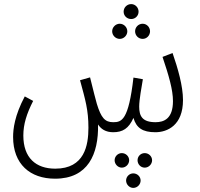

<svg xmlns="http://www.w3.org/2000/svg" viewBox="-20 -641 976 938"><path d="M621 -548C641 -548 657 -564 657 -584C657 -604 641 -621 621 -621C600 -621 584 -604 584 -584C584 -564 600 -548 621 -548ZM565 -451C585 -451 602 -468 602 -488C602 -508 585 -525 565 -525C545 -525 528 -508 528 -488C528 -468 545 -451 565 -451ZM677 -451C697 -451 713 -468 713 -488C713 -508 697 -525 677 -525C656 -525 640 -508 640 -488C640 -468 656 -451 677 -451ZM249 232C410 232 462 112 459 -33C473 -11 496 5 533 5C579 5 609 -13 632 -65C646 -16 677 5 739 5C798 5 874 -29 874 -152C874 -221 849 -307 823 -382L774 -363C805 -271 825 -202 825 -147C825 -61 781 -44 740 -44C675 -44 660 -74 660 -120C660 -154 672 -218 678 -254L632 -262C608 -52 574 -44 533 -44C493 -44 474 -65 453 -134C444 -166 439 -187 420 -263L371 -249C397 -153 412 -104 412 -17C412 69 393 183 250 183C155 183 94 130 94 21C94 -34 110 -85 142 -148L101 -170C51 -76 44 -10 44 28C44 161 127 232 249 232ZM687 178C707 178 723 161 723 142C723 123 707 107 687 107C667 107 652 123 652 142C652 161 667 178 687 178ZM575 178C595 178 611 161 611 142C611 123 595 107 575 107C556 107 540 123 540 142C540 161 556 178 575 178ZM631 277C651 277 667 260 667 241C667 222 651 206 631 206C612 206 596 222 596 241C596 260 612 277 631 277Z"/></svg>

Font: Noto Sans Arabic ExtCond Light
Style: Regular
Weight: 300
Width: 2
Designer: Monotype Design Team, Nadine Chahine, Nizar Qandah and Khaled Hosny
Foundry: Monotype Imaging Inc.
Version: Version 2.012